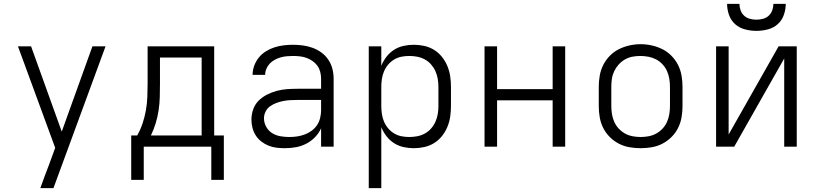

<svg xmlns="http://www.w3.org/2000/svg" viewBox="-20 -760 4240 995"><path d="M189 215Q200 184 211.5 153Q223 122 235 91L266 6L73 -520H141L300 -78L459 -520H527L257 215Z M660 172V-58H691Q708 -88 719 -121Q730 -154 736 -188Q742 -222 743.5 -256.5Q745 -291 745 -325V-520H1090V-58H1140V172H1075V0H725V172ZM762 -58H1025V-462H809V-325Q809 -291 808 -256.5Q807 -222 802 -188.5Q797 -155 787 -122Q777 -89 762 -58Z M1456 8Q1435 8 1413.5 5.5Q1392 3 1372 -5Q1352 -13 1334.5 -26.5Q1317 -40 1305.5 -58Q1294 -76 1288.5 -97Q1283 -118 1283 -140Q1283 -167 1292 -193Q1301 -219 1320 -238Q1339 -257 1363.5 -269.5Q1388 -282 1414 -289Q1440 -296 1467 -298Q1494 -300 1521 -300H1644V-352Q1644 -370 1639.5 -387.5Q1635 -405 1625 -419Q1615 -433 1600 -443.5Q1585 -454 1568.5 -460Q1552 -466 1534 -468Q1516 -470 1498 -470Q1482 -470 1466 -468.5Q1450 -467 1434 -462.5Q1418 -458 1403.5 -450Q1389 -442 1378 -430.5Q1367 -419 1360.5 -403.5Q1354 -388 1354 -372H1289Q1289 -372 1289 -372Q1289 -372 1289 -372Q1289 -396 1297.5 -419.5Q1306 -443 1321.5 -462Q1337 -481 1358 -494Q1379 -507 1402 -514.5Q1425 -522 1449.5 -525Q1474 -528 1498 -528Q1524 -528 1550 -524.5Q1576 -521 1600.5 -512Q1625 -503 1646 -487.5Q1667 -472 1681.5 -450.5Q1696 -429 1702.5 -403.5Q1709 -378 1709 -352V0H1644V-95Q1632 -69 1612 -48.5Q1592 -28 1566.5 -15Q1541 -2 1513 3Q1485 8 1456 8ZM1479 -50Q1500 -50 1520 -53Q1540 -56 1559 -63Q1578 -70 1595 -82.5Q1612 -95 1623 -111.5Q1634 -128 1639 -148.5Q1644 -169 1644 -189V-242H1521Q1502 -242 1484 -241Q1466 -240 1448 -236.5Q1430 -233 1412.5 -226.5Q1395 -220 1380 -209.5Q1365 -199 1356.5 -182Q1348 -165 1348 -147Q1348 -124 1359.5 -103Q1371 -82 1390.5 -70Q1410 -58 1433 -54Q1456 -50 1479 -50Z M1891 215V-520H1956V-419Q1966 -444 1982.5 -465.5Q1999 -487 2021.5 -501.5Q2044 -516 2070.5 -522Q2097 -528 2124 -528Q2152 -528 2179 -522Q2206 -516 2229.5 -501.5Q2253 -487 2270.5 -465Q2288 -443 2298.5 -417.5Q2309 -392 2313 -365Q2317 -338 2317 -310V-210Q2317 -182 2313 -155Q2309 -128 2298.5 -102.5Q2288 -77 2270.5 -55Q2253 -33 2229.5 -18.5Q2206 -4 2179 2Q2152 8 2124 8Q2097 8 2070.5 2Q2044 -4 2021.5 -18.5Q1999 -33 1982.5 -54.5Q1966 -76 1956 -101V215ZM2101 -50Q2122 -50 2142.5 -54Q2163 -58 2181.5 -68Q2200 -78 2214 -94Q2228 -110 2236.5 -129Q2245 -148 2248.5 -168.5Q2252 -189 2252 -210V-310Q2252 -331 2248.5 -351.5Q2245 -372 2236.5 -391Q2228 -410 2214 -426Q2200 -442 2181.5 -452Q2163 -462 2142.5 -466Q2122 -470 2101 -470Q2080 -470 2060 -466Q2040 -462 2022.5 -451.5Q2005 -441 1991.5 -425Q1978 -409 1970 -390Q1962 -371 1959 -350.5Q1956 -330 1956 -310V-210Q1956 -190 1959 -169.5Q1962 -149 1970 -130Q1978 -111 1991.5 -95Q2005 -79 2022.5 -68.5Q2040 -58 2060 -54Q2080 -50 2101 -50Z M2491 0V-520H2556V-298H2844V-520H2909V0H2844V-240H2556V0Z M3300 8Q3271 8 3242 3Q3213 -2 3187 -15.5Q3161 -29 3140 -50Q3119 -71 3106 -97Q3093 -123 3088 -152Q3083 -181 3083 -210V-310Q3083 -339 3088 -368Q3093 -397 3106 -423Q3119 -449 3140 -470.5Q3161 -492 3187 -505Q3213 -518 3242 -524.5Q3271 -531 3300 -531Q3329 -531 3358 -524.5Q3387 -518 3413 -505Q3439 -492 3460 -470.5Q3481 -449 3494 -423Q3507 -397 3512 -368Q3517 -339 3517 -310V-210Q3517 -181 3512 -152Q3507 -123 3494 -97Q3481 -71 3460 -50Q3439 -29 3413 -15.5Q3387 -2 3358 3Q3329 8 3300 8ZM3300 -50Q3321 -50 3342 -54Q3363 -58 3381 -68Q3399 -78 3413.5 -93.5Q3428 -109 3436.5 -128Q3445 -147 3448.5 -168Q3452 -189 3452 -210V-310Q3452 -331 3448.5 -352Q3445 -373 3436.5 -392Q3428 -411 3413 -427Q3398 -443 3379.5 -452.5Q3361 -462 3340 -466Q3319 -470 3298 -470Q3277 -470 3256.5 -466Q3236 -462 3218 -451.5Q3200 -441 3186 -425.5Q3172 -410 3163 -391Q3154 -372 3151 -351.5Q3148 -331 3148 -310V-210Q3148 -189 3151.5 -168Q3155 -147 3163.5 -128Q3172 -109 3186.5 -93.5Q3201 -78 3219 -68Q3237 -58 3258 -54Q3279 -50 3300 -50Z M3691 0V-520H3756V-63L4015 -520H4109V0H4044V-457L3785 0ZM3900 -600Q3871 -600 3841.5 -607.5Q3812 -615 3790 -634.5Q3768 -654 3758 -682.5Q3748 -711 3748 -740H3812Q3812 -723 3818 -706.5Q3824 -690 3836.5 -678.5Q3849 -667 3866 -662.5Q3883 -658 3900 -658Q3917 -658 3934 -662.5Q3951 -667 3963.5 -678.5Q3976 -690 3982 -706.5Q3988 -723 3988 -740H4052Q4052 -711 4042 -682.5Q4032 -654 4010 -634.5Q3988 -615 3958.5 -607.5Q3929 -600 3900 -600Z"/></svg>

Font: Iosevka Custom Light Extended
Style: Regular
Weight: 300
Width: 7
Monospace: yes
Designer: Belleve Invis
Foundry: Belleve Invis
Version: Version 11.2.4; ttfautohint (v1.8.4)